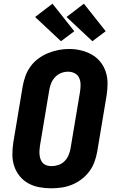

<svg xmlns="http://www.w3.org/2000/svg" viewBox="-20 -1011 640 1039"><path d="M256 8Q224 8 192 2Q160 -4 133 -19Q106 -34 86.5 -58Q67 -82 57 -112Q47 -142 47 -174.5Q47 -207 52 -240L103 -545Q108 -573 118 -600.5Q128 -628 146 -652.5Q164 -677 189 -695Q214 -713 241.5 -724Q269 -735 297 -740.5Q325 -746 354 -746Q387 -746 418 -738.5Q449 -731 476 -716Q503 -701 522.5 -677Q542 -653 552 -623Q562 -593 562 -560.5Q562 -528 557 -495L506 -190Q501 -162 491 -134.5Q481 -107 463 -83Q445 -59 420.5 -40.5Q396 -22 368.5 -11Q341 0 312.5 4Q284 8 256 8ZM259 -112Q278 -112 297 -118.5Q316 -125 330 -139.5Q344 -154 351.5 -172.5Q359 -191 362 -209L413 -514Q416 -534 416 -553Q416 -572 408.5 -589Q401 -606 384.5 -614.5Q368 -623 348 -623Q329 -623 311 -616Q293 -609 279 -594.5Q265 -580 257.5 -562Q250 -544 247 -526L196 -221Q194 -208 193.5 -195Q193 -182 194.5 -170Q196 -158 200.5 -146.5Q205 -135 213.5 -127Q222 -119 234 -115.5Q246 -112 259 -112ZM480 -788 340 -919 434 -991 552 -842ZM310 -788 170 -919 264 -991 382 -842Z"/></svg>

Font: Iosevka Curly Heavy Extended
Style: Italic
Weight: 900
Width: 7
Italic angle: -9°
Monospace: yes
Designer: Belleve Invis
Foundry: Belleve Invis
Version: Version 11.1.0; ttfautohint (v1.8.3)